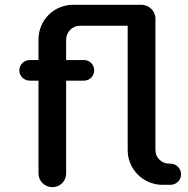

<svg xmlns="http://www.w3.org/2000/svg" viewBox="-20 -771 786 801"><path d="M628.4 -693.4C628.4 -726.1 600.1 -751 570.3 -751H284.7C205.1 -751 140.6 -687 140.6 -606V-520.5H103.5C80.1 -520.5 60.5 -500.5 60.5 -477.5C60.5 -454.1 80.1 -434.6 103.5 -434.6H140.6V-47.4C140.6 -16.1 166 9.8 198.2 9.8C231 9.8 255.9 -15.6 255.9 -47.4V-434.6H331.1C354 -434.6 373 -454.1 373 -477.5C373 -500.5 354.5 -520.5 331.1 -520.5H255.9V-605C255.9 -637.7 281.7 -663.6 313.5 -663.6H512.7V-144.5C512.7 -64.9 577.6 0 657.2 0H690.9C715.8 0 735.4 -19.5 735.4 -43.9C735.4 -67.9 715.8 -88.4 690.9 -88.4H686C653.8 -88.4 628.4 -113.3 628.4 -145.5Z"/></svg>

Font: Supermercado One
Style: Regular
Weight: 400
Designer: James Grieshaber
Foundry: James Grieshaber
Version: Version 1.002